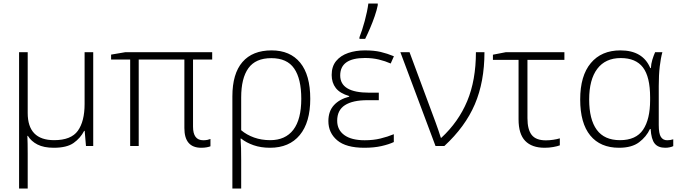

<svg xmlns="http://www.w3.org/2000/svg" viewBox="-20 -826 3834 1086"><path d="M507.3 -530.8V0H466.3L459 -85.9H456.1Q434.6 -44.4 396.2 -17.3Q357.9 9.8 284.2 9.8Q228 9.8 192.1 -8.5Q156.2 -26.9 137.7 -57.6H134.8Q135.7 -38.6 136.2 -12.7Q136.7 13.2 136.7 43V240.2H87.9V-530.8H136.7V-187Q136.7 -33.2 286.1 -33.2Q382.3 -33.2 420.4 -86.4Q458.5 -139.6 458.5 -238.3V-530.8Z M1129.4 -32.7Q1143.6 -32.7 1153.6 -34.9Q1163.6 -37.1 1170.4 -40V1.5Q1163.1 4.4 1149.7 7.1Q1136.2 9.8 1118.2 9.8Q1022.9 9.8 1022.9 -101.6V-489.3H764.6V0H716.3V-489.3H608.4V-517.1L689 -530.8H1180.2V-489.3H1071.8V-109.4Q1071.8 -32.7 1129.4 -32.7Z M1734.9 -267.1Q1734.9 -133.8 1675.5 -62Q1616.2 9.8 1507.3 9.8Q1455.6 9.8 1414.3 -4.6Q1373 -19 1344.2 -42H1340.8Q1342.8 -15.1 1343.5 13.2Q1344.2 41.5 1344.2 76.2V240.2H1294.4V-280.8Q1294.4 -409.2 1351.3 -475.1Q1408.2 -541 1516.1 -541Q1621.1 -541 1678 -471.4Q1734.9 -401.9 1734.9 -267.1ZM1514.6 -497.1Q1425.8 -497.1 1385 -440.4Q1344.2 -383.8 1344.2 -274.9V-89.4Q1375.5 -63 1417.2 -48.1Q1459 -33.2 1508.3 -33.2Q1594.2 -33.2 1639.2 -92Q1684.1 -150.9 1684.1 -267.1Q1684.1 -380.4 1643.8 -438.7Q1603.5 -497.1 1514.6 -497.1Z M2122.6 -301.8V-259.3H2057.6Q1975.1 -259.3 1931.2 -231.2Q1887.2 -203.1 1887.2 -143.1Q1887.2 -91.3 1927.5 -62Q1967.8 -32.7 2043 -32.7Q2091.8 -32.7 2131.8 -42.5Q2171.9 -52.2 2207.5 -66.9V-22.5Q2179.7 -9.3 2137.7 0.2Q2095.7 9.8 2041 9.8Q1937 9.8 1887.2 -32.5Q1837.4 -74.7 1837.4 -141.1Q1837.4 -196.8 1868.7 -231Q1899.9 -265.1 1955.1 -279.3V-282.7Q1902.8 -297.9 1879.4 -328.1Q1856 -358.4 1856 -401.9Q1856 -450.2 1881.3 -481Q1906.7 -511.7 1949.5 -526.4Q1992.2 -541 2043.9 -541Q2095.7 -541 2133.1 -532.2Q2170.4 -523.4 2208 -507.8L2189.9 -466.8Q2159.2 -480.5 2122.8 -489.3Q2086.4 -498 2044.4 -498Q1904.3 -498 1904.3 -399.4Q1904.3 -301.8 2067.9 -301.8ZM2013.2 -606V-615.2Q2028.3 -653.3 2043 -707.3Q2057.6 -761.2 2063.5 -806.2H2116.7V-796.4Q2111.3 -769 2099.6 -734.9Q2087.9 -700.7 2073.2 -666.5Q2058.6 -632.3 2045.4 -606Z M2244.6 -530.8H2296.4L2443.8 -133.8Q2450.7 -115.2 2459.5 -89.6Q2468.3 -64 2473.6 -46.4H2476.1Q2573.7 -136.7 2622.8 -254.6Q2671.9 -372.6 2671.9 -530.8H2720.2Q2720.2 -363.3 2665.8 -236.1Q2611.3 -108.9 2493.2 0H2443.4Z M3172.4 -530.8V-487.3H2963.4V-157.7Q2963.4 -93.3 2987.5 -62.7Q3011.7 -32.2 3067.4 -32.2Q3087.9 -32.2 3109.1 -35.4Q3130.4 -38.6 3146.5 -43.5V-3.9Q3132.3 1.5 3109.1 5.6Q3085.9 9.8 3060.5 9.8Q2988.3 9.8 2950.7 -29.1Q2913.1 -67.9 2913.1 -151.4V-487.3H2768.1V-516.6L2841.3 -530.8Z M3481.4 9.8Q3375.5 9.8 3318.6 -59.8Q3261.7 -129.4 3261.7 -263.7Q3261.7 -397.5 3321.8 -469.2Q3381.8 -541 3489.3 -541Q3616.2 -541 3658.2 -440.9H3661.6Q3662.6 -464.4 3669.7 -487.8Q3676.8 -511.2 3685.5 -530.8H3726.6Q3717.3 -497.6 3711.7 -450Q3706.1 -402.3 3706.1 -339.8V-118.7Q3706.1 -69.8 3718.3 -51.3Q3730.5 -32.7 3753.4 -32.7Q3772 -32.7 3788.1 -38.1V0.5Q3780.8 4.4 3768.3 7.1Q3755.9 9.8 3743.2 9.8Q3702.1 9.8 3682.9 -14.4Q3663.6 -38.6 3660.2 -96.2H3656.2Q3636.2 -52.7 3595 -21.5Q3553.7 9.8 3481.4 9.8ZM3486.8 -33.2Q3577.6 -33.2 3617.4 -92.3Q3657.2 -151.4 3657.2 -259.3V-275.4Q3657.2 -391.6 3616.7 -444.6Q3576.2 -497.6 3491.2 -497.6Q3404.3 -497.6 3358.4 -436.8Q3312.5 -376 3312.5 -263.2Q3312.5 -150.4 3355.5 -91.8Q3398.4 -33.2 3486.8 -33.2Z"/></svg>

Font: Open Sans Light
Style: Regular
Weight: 300
Designer: Monotype Design Team
Foundry: Monotype Imaging Inc.
Version: Version 3.000; ttfautohint (v1.8.4)